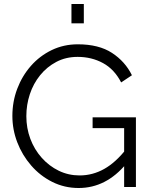

<svg xmlns="http://www.w3.org/2000/svg" viewBox="-20 -937 756 962"><path d="M374 5Q303 5 242 -25.5Q181 -56 136 -108Q91 -160 66.5 -224Q42 -288 42 -356Q42 -428 66.5 -492.5Q91 -557 135 -607Q179 -657 239 -686Q299 -715 370 -715Q475 -715 541 -672Q607 -629 641 -560L587 -524Q553 -590 496 -621Q439 -652 369 -652Q310 -652 262.5 -627Q215 -602 181 -560Q147 -518 129.5 -465Q112 -412 112 -355Q112 -295 132 -241.5Q152 -188 189 -146.5Q226 -105 274.5 -81.5Q323 -58 379 -58Q444 -58 502 -90.5Q560 -123 613 -191V-117Q512 5 374 5ZM602 -295H444V-349H661V0H602ZM338 -820V-917H400V-820Z"/></svg>

Font: Raleway Thin
Style: Regular
Weight: 400
Version: Version 4.026